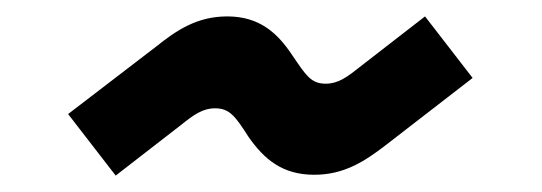

<svg xmlns="http://www.w3.org/2000/svg" viewBox="-20 -467 660 234"><path d="M121 -253 201 -315C216 -327 227 -335 242 -335C260 -335 267 -325 283 -300C302 -273 324 -254 363 -254C399 -254 424 -270 450 -290L556 -372L498 -447L418 -385C403 -373 392 -365 377 -365C359 -365 353 -375 336 -400C318 -427 296 -447 257 -447C220 -447 195 -430 170 -410L63 -328Z"/></svg>

Font: Meta Space Medium
Style: Regular
Weight: 500
Designer: Meta Pool / Florian Karsten
Foundry: Meta Pool / Florian Karsten
Version: Version 2.000;Glyphs 3.1.1 (3137)